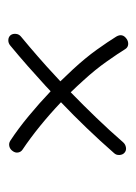

<svg xmlns="http://www.w3.org/2000/svg" viewBox="48 -554 334 471"><g transform="rotate(-90 215.5 -319.0)"><path d="M75.7 -181.2Q70.8 -185.5 70.3 -193.4Q69.8 -201.2 74.7 -206.5Q105.5 -241.7 136.5 -273.9Q167.5 -306.2 199.7 -336.9Q171.4 -363.8 141.4 -388.2Q111.3 -412.6 83.5 -431.2Q77.6 -435.1 76.4 -442.1Q75.2 -449.2 80.1 -455.6Q84.5 -461.9 91.6 -463.6Q98.6 -465.3 105 -461.4Q134.8 -441.9 166 -416Q197.3 -390.1 226.6 -362.3Q233.4 -368.7 240.7 -375.5Q264.2 -397 288.8 -418.7Q313.5 -440.4 338.9 -461.4Q344.7 -466.3 352.3 -466.1Q359.9 -465.8 364.3 -460.4Q368.2 -455.1 367.4 -447.5Q366.7 -439.9 360.8 -435.1Q335.4 -414.1 311 -392.8Q286.6 -371.6 263.7 -350.1Q257.3 -344.2 251 -338.4Q266.1 -322.8 280.3 -307.6Q308.6 -276.9 328.4 -249.3Q348.1 -221.7 360.8 -201.2Q369.6 -186 355 -175.8Q348.6 -171.4 341.3 -172.1Q334 -172.9 330.1 -179.2Q320.3 -195.3 300 -224.1Q279.8 -252.9 252.9 -282.2Q239.3 -297.4 224.1 -313Q192.4 -282.2 161.9 -250.5Q131.3 -218.8 101.1 -184.1Q96.2 -178.7 88.6 -177.5Q81.1 -176.3 75.7 -181.2Z"/></g></svg>

Font: Mikhak ExtraLight
Style: Regular
Weight: 200
Designer: Amin Abedi
Version: Version 3.3